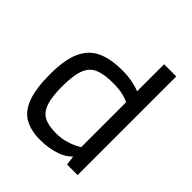

<svg xmlns="http://www.w3.org/2000/svg" viewBox="-187 -786 915 915"><g transform="rotate(45 270.5 -328.5)"><path d="M475 -665V0H404L398 -46H393V-665ZM410 -118 421 -76Q389 -28 339 -10Q289 8 230 8Q167 8 125 -16Q83 -40 62.5 -96.5Q42 -153 42 -248Q42 -344 67 -400Q92 -456 143 -480Q194 -504 272 -504Q308 -504 338 -498.5Q368 -493 391.5 -483.5Q415 -474 429 -461L409 -402Q388 -413 359.5 -421.5Q331 -430 282 -430Q225 -430 190 -415.5Q155 -401 139.5 -361.5Q124 -322 124 -248Q124 -175 138 -136Q152 -97 182 -82.5Q212 -68 259 -68Q292 -68 319.5 -75Q347 -82 369.5 -93Q392 -104 410 -118Z"/></g></svg>

Font: Blinker
Style: Regular
Weight: 400
Designer: Juergen Huber
Foundry: supertype
Version: 1.017